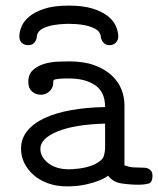

<svg xmlns="http://www.w3.org/2000/svg" viewBox="-20 -659 565 685"><path d="M55 -128Q55 -164 77 -191.5Q99 -219 138.5 -237.5Q178 -256 233.5 -266Q289 -276 355 -277Q355 -331 319.5 -355Q284 -379 227 -379Q220 -379 211 -379Q202 -379 191 -378Q176 -376 173 -374.5Q170 -373 170 -367Q170 -353 165 -344Q160 -335 153 -330Q146 -325 139 -323Q132 -321 126 -321Q108 -321 94.5 -332.5Q81 -344 81 -367Q81 -394 97.5 -409Q114 -424 137.5 -431Q161 -438 185.5 -439Q210 -440 226 -440Q280 -440 317.5 -426Q355 -412 379 -389.5Q403 -367 413.5 -339.5Q424 -312 424 -285V-69Q430 -67 441 -64Q452 -61 484 -61Q490 -61 497 -60.5Q504 -60 510 -57Q516 -54 520 -48Q524 -42 524 -31Q524 -8 509.5 -4Q495 0 474 0Q445 0 414 -4.5Q383 -9 366 -32Q348 -20 328.5 -13Q309 -6 289.5 -1.5Q270 3 252 4.5Q234 6 220 6Q182 6 151.5 -5Q121 -16 99.5 -35Q78 -54 66.5 -78Q55 -102 55 -128ZM124 -128Q124 -99 152 -77Q180 -55 227 -55Q230 -55 239 -55.5Q248 -56 261 -57.5Q274 -59 288 -62.5Q302 -66 316 -72Q345 -86 350 -101.5Q355 -117 355 -134V-218Q246 -215 185 -190Q124 -165 124 -128ZM402 -529Q402 -515 393 -506.5Q384 -498 371 -498Q360 -498 353.5 -503Q347 -508 344 -514Q341 -520 340 -525.5Q339 -531 339 -533Q335 -548 320 -556Q305 -564 287 -568Q269 -572 252 -573Q235 -574 226 -574Q212 -574 194.5 -572.5Q177 -571 161 -567.5Q145 -564 132 -557Q119 -550 114 -539Q112 -536 111.5 -529Q111 -522 108 -515Q105 -508 98.5 -503Q92 -498 80 -498Q66 -498 57.5 -506.5Q49 -515 49 -529Q49 -545 57 -564.5Q65 -584 85 -600.5Q105 -617 139 -628Q173 -639 225 -639Q277 -639 311.5 -628Q346 -617 366 -600.5Q386 -584 394 -564.5Q402 -545 402 -529Z"/></svg>

Font: CMU Typewriter Custom
Style: Regular
Weight: 500
Monospace: yes
Version: Version 0.7.0